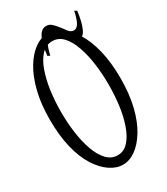

<svg xmlns="http://www.w3.org/2000/svg" viewBox="-214 -966 924 1064"><g transform="rotate(-30 248.0 -434.5)"><path d="M365.2 -169.4Q383.8 -221.2 392.3 -285.6Q400.9 -350.1 400.9 -418.5Q400.9 -486.8 392.3 -551.3Q383.8 -615.7 365.2 -668.5Q347.2 -721.2 318.4 -752.4Q289.6 -783.7 249.3 -783.7Q209 -783.7 179.7 -752.2Q150.4 -720.7 132.3 -668.5Q113.8 -615.7 105 -551.3Q96.2 -486.8 96.2 -418.5Q96.2 -350.1 105 -285.6Q113.8 -221.2 132.3 -169.4Q150.4 -117.7 179.7 -85.9Q209 -54.2 249.3 -54.2Q289.6 -54.2 318.4 -85.9Q347.2 -117.7 365.2 -169.4ZM168 -21Q127.4 -47.9 93.5 -100.6Q59.6 -153.3 40.3 -231.9Q21 -310.5 21 -411.9Q21 -513.2 40.8 -591.6Q60.5 -669.9 93.8 -723.9Q127 -777.8 167.5 -806.2Q207 -834 249 -834Q291 -834 330.1 -807.6Q369.6 -780.8 403.3 -727.8Q437 -674.8 456.3 -596.7Q475.6 -518.6 475.6 -417Q475.6 -315.4 456.3 -237.3Q437 -159.2 403.6 -104.5Q370.1 -49.8 330.1 -22Q291 5.9 249.5 5.9Q208 5.9 168 -21ZM384.3 -774.9Q406.2 -774.9 419.9 -803.2Q431.6 -827.6 439.9 -868.7Q439.9 -868.7 454.6 -860.4Q446.3 -793.5 428.7 -753.9Q411.6 -714.8 379.4 -714.8Q359.9 -714.8 346.2 -726.3Q332.5 -737.8 319.8 -752.9Q305.7 -772 292 -791Q276.9 -812.5 256.8 -812.5Q235.4 -812.5 221.7 -784.2Q210 -759.8 200.7 -719.2Q200.7 -719.2 186 -726.1Q193.4 -793.5 211.4 -833.5Q229.5 -873.5 262.7 -873.5Q281.7 -873.5 294.9 -861.8Q317.4 -841.8 350.1 -795.9Q365.2 -774.9 384.3 -774.9Z"/></g></svg>

Font: Scarab Serif
Style: Light
Weight: 300
Designer: John Roberts
Foundry: Scarab
Version: 1.0